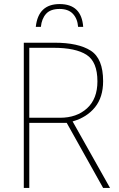

<svg xmlns="http://www.w3.org/2000/svg" viewBox="-20 -924 585 944"><path d="M243 -689Q352 -689 405.5 -654.5Q459 -620 459 -524Q459 -438 408 -391.5Q357 -345 275 -345H124V-689ZM248 -714H97V0H124V-320H308L487 0H521L337 -327Q407 -347 447 -396.5Q487 -446 487 -525Q487 -636 426 -675Q365 -714 248 -714ZM273 -904Q168 -904 156 -792H181Q185 -832 206.5 -856Q228 -880 273 -880Q316 -880 338.5 -856Q361 -832 364 -792H389Q381 -904 273 -904Z"/></svg>

Font: Noto Sans Display Thin
Style: Regular
Weight: 250
Designer: Monotype Design Team
Foundry: Monotype Imaging Inc.
Version: Version 1.900